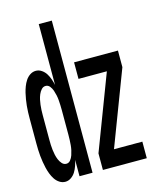

<svg xmlns="http://www.w3.org/2000/svg" viewBox="-112 -812 724 896"><g transform="rotate(-15 250.0 -363.5)"><path d="M92 8Q77 8 64 -0.5Q51 -9 42.5 -22Q34 -35 28.5 -49.5Q23 -64 19.5 -78.5Q16 -93 13.5 -108.5Q11 -124 9.5 -139Q8 -154 7.5 -169.5Q7 -185 7 -200V-320Q7 -335 7.5 -350.5Q8 -366 9.5 -381Q11 -396 13.5 -411.5Q16 -427 19.5 -441.5Q23 -456 28.5 -470.5Q34 -485 42.5 -498Q51 -511 64 -519.5Q77 -528 92 -528Q107 -528 120 -519Q133 -510 141 -497Q149 -484 154 -469.5Q159 -455 162 -441V-735H225V0H162V-79Q159 -65 154 -50.5Q149 -36 141 -23Q133 -10 120 -1Q107 8 92 8ZM118 -72Q130 -72 138 -82Q146 -92 150 -104Q154 -116 156.5 -127.5Q159 -139 160 -151Q161 -163 161.5 -175.5Q162 -188 162 -200V-320Q162 -332 161.5 -344.5Q161 -357 160 -369Q159 -381 156.5 -392.5Q154 -404 150 -416Q146 -428 138 -438Q130 -448 118 -448Q106 -448 97.5 -438.5Q89 -429 84 -417Q79 -405 76.5 -393Q74 -381 72.5 -369Q71 -357 70.5 -344.5Q70 -332 70 -320V-200Q70 -188 70.5 -175.5Q71 -163 72.5 -151Q74 -139 76.5 -127Q79 -115 84 -103Q89 -91 97.5 -81.5Q106 -72 118 -72ZM275 0V-80L412 -440H275V-520H487V-440L350 -80H487V0Z"/></g></svg>

Font: Iosevka SS10 Medium
Style: Regular
Weight: 500
Monospace: yes
Designer: Belleve Invis
Foundry: Belleve Invis
Version: Version 28.0.6; ttfautohint (v1.8.4)